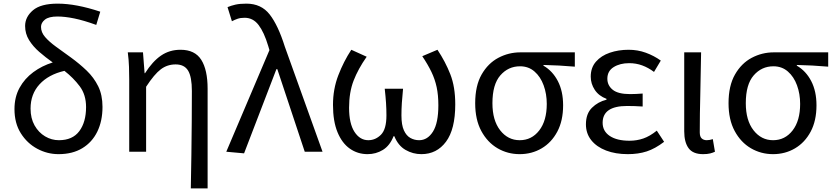

<svg xmlns="http://www.w3.org/2000/svg" viewBox="-20 -829 4558 1049"><path d="M299.8 13.2Q238.3 13.2 183.3 -16.4Q128.4 -45.9 93.8 -100.8Q59.1 -155.8 59.1 -232.9Q59.1 -298.8 86.9 -349.4Q114.7 -399.9 162.1 -434.8Q209.5 -469.7 268.1 -487.8Q229 -515.6 194.6 -545.4Q160.2 -575.2 138.7 -610.1Q117.2 -645 117.2 -687Q117.2 -736.3 159.9 -772.7Q202.6 -809.1 294.9 -809.1Q396 -809.1 527.8 -765.1L505.9 -692.9Q437 -717.8 385.5 -728.3Q334 -738.8 293.9 -738.8Q246.6 -738.8 225.3 -721.7Q204.1 -704.6 204.1 -682.1Q204.1 -652.3 226.6 -626.5Q249 -600.6 286.1 -573.7Q323.2 -546.9 367.2 -515.1Q414.1 -481 453.4 -443.4Q492.7 -405.8 516.4 -357.9Q540 -310.1 540 -245.1Q540 -168 511.7 -109.9Q483.4 -51.8 429.7 -19.3Q376 13.2 299.8 13.2ZM332 -441.9Q245.1 -421.9 196 -368.4Q147 -314.9 147 -235.8Q147 -182.6 168.9 -143.8Q190.9 -105 226.3 -84Q261.7 -63 301.8 -63Q376.5 -63 413.3 -112.5Q450.2 -162.1 450.2 -244.1Q450.2 -311.5 415.5 -357.7Q380.9 -403.8 332 -441.9Z M1022.5 200.2Q1024.4 111.3 1025.6 18.3Q1026.9 -74.7 1027.6 -164.3Q1028.3 -253.9 1028.3 -332Q1028.3 -408.7 1007.8 -442.9Q987.3 -477.1 939.5 -477.1Q894 -477.1 858.6 -450.4Q823.2 -423.8 778.3 -355V0H686V-394Q686 -426.8 684.8 -463.6Q683.6 -500.5 678.2 -543H761.2L770 -429.2H772.5Q813.5 -493.7 859.9 -525.4Q906.2 -557.1 966.3 -557.1Q1044.9 -557.1 1079.6 -502.2Q1114.3 -447.3 1114.3 -344.2V200.2Z M1313.5 8.8 1216.3 0 1452.1 -555.2 1445.3 -578.1Q1422.9 -652.8 1392.8 -692.4Q1362.8 -731.9 1316.4 -731.9Q1293.9 -731.9 1277.8 -726.3Q1261.7 -720.7 1247.1 -712.9L1223.1 -790Q1242.7 -798.3 1266.4 -803.7Q1290 -809.1 1326.2 -809.1Q1407.2 -809.1 1453.4 -750Q1499.5 -690.9 1536.1 -574.2L1742.2 0H1645L1495.1 -451.2H1490.2Z M1988.3 13.2Q1934.1 13.2 1891.4 -16.8Q1848.6 -46.9 1824 -106.7Q1799.3 -166.5 1799.3 -255.9Q1799.3 -342.3 1828.4 -417.7Q1857.4 -493.2 1899.4 -557.1L1983.4 -519Q1936.5 -452.1 1911.9 -388.4Q1887.2 -324.7 1887.2 -240.2Q1887.2 -154.3 1916.7 -108.6Q1946.3 -63 1992.2 -63Q2031.7 -63 2061.5 -93Q2091.3 -123 2091.3 -198.2Q2091.3 -232.4 2089.1 -266.4Q2086.9 -300.3 2082 -344.2H2182.1Q2177.7 -300.3 2175.5 -266.4Q2173.3 -232.4 2173.3 -198.2Q2173.3 -146 2186.8 -116.7Q2200.2 -87.4 2222.2 -75.2Q2244.1 -63 2270 -63Q2315.9 -63 2345.5 -109.9Q2375 -156.7 2375 -253.9Q2375 -309.6 2365.7 -352.8Q2356.4 -396 2337.2 -436Q2317.9 -476.1 2287.1 -522L2370.1 -557.1Q2413.6 -491.7 2440.4 -423.1Q2467.3 -354.5 2467.3 -258.8Q2467.3 -122.6 2416.7 -54.7Q2366.2 13.2 2282.2 13.2Q2235.8 13.2 2195.6 -10Q2155.3 -33.2 2134.3 -85H2130.4Q2109.9 -33.2 2072 -10Q2034.2 13.2 1988.3 13.2Z M2819.3 13.2Q2753.4 13.2 2698.2 -19Q2643.1 -51.3 2609.6 -113.3Q2576.2 -175.3 2576.2 -265.1Q2576.2 -360.4 2611.3 -421.9Q2646.5 -483.4 2702.9 -513.2Q2759.3 -543 2823.2 -543H3120.6V-464.8Q3074.7 -468.8 3034.7 -470.9Q2994.6 -473.1 2949.2 -474.1V-470.2Q2999 -441.4 3027.8 -386Q3056.6 -330.6 3056.6 -253.9Q3056.6 -169.4 3024.9 -109.9Q2993.2 -50.3 2939.5 -18.6Q2885.7 13.2 2819.3 13.2ZM2819.3 -63Q2884.8 -63 2926 -116.2Q2967.3 -169.4 2967.3 -261.2Q2967.3 -315.9 2950.2 -362.8Q2933.1 -409.7 2900.4 -438.2Q2867.7 -466.8 2821.3 -466.8Q2756.8 -466.8 2713.6 -417.2Q2670.4 -367.7 2670.4 -265.1Q2670.4 -171.4 2712.6 -117.2Q2754.9 -63 2819.3 -63Z M3410.2 13.2Q3342.8 13.2 3291.3 -6.6Q3239.7 -26.4 3210.4 -63Q3181.2 -99.6 3181.2 -149.9Q3181.2 -207.5 3214.1 -240.2Q3247.1 -272.9 3293.5 -284.2V-289.1Q3251.5 -304.7 3229.5 -338.1Q3207.5 -371.6 3207.5 -410.2Q3207.5 -459.5 3236.1 -492.2Q3264.6 -524.9 3311.8 -541Q3358.9 -557.1 3414.6 -557.1Q3463.9 -557.1 3508.3 -541Q3552.7 -524.9 3590.3 -498L3553.2 -436Q3522 -459.5 3488.5 -471.7Q3455.1 -483.9 3417.5 -483.9Q3367.2 -483.9 3332.8 -462.4Q3298.3 -440.9 3298.3 -398.9Q3298.3 -362.3 3327.6 -338.6Q3356.9 -314.9 3422.4 -314.9Q3439 -314.9 3455.1 -315.7Q3471.2 -316.4 3491.2 -317.9V-247.1Q3467.3 -248.5 3447 -249.3Q3426.8 -250 3406.2 -250Q3272.5 -250 3272.5 -158.2Q3272.5 -112.3 3311.5 -86.2Q3350.6 -60.1 3419.4 -60.1Q3459 -60.1 3494.6 -72.3Q3530.3 -84.5 3568.4 -115.2L3608.4 -54.2Q3559.1 -16.6 3513.2 -1.7Q3467.3 13.2 3410.2 13.2Z M3821.3 13.2Q3766.1 13.2 3742.2 -19.3Q3718.3 -51.8 3718.3 -111.8V-543H3810.5Q3809.1 -432.6 3806.2 -318.4Q3803.2 -204.1 3803.2 -106Q3803.2 -82.5 3813.7 -72.8Q3824.2 -63 3841.3 -63Q3856.4 -63 3874.5 -68.8L3886.2 0Q3875 5.4 3859.9 9.3Q3844.7 13.2 3821.3 13.2Z M4203.6 13.2Q4137.7 13.2 4082.5 -19Q4027.3 -51.3 3993.9 -113.3Q3960.4 -175.3 3960.4 -265.1Q3960.4 -360.4 3995.6 -421.9Q4030.8 -483.4 4087.2 -513.2Q4143.6 -543 4207.5 -543H4504.9V-464.8Q4459 -468.8 4418.9 -470.9Q4378.9 -473.1 4333.5 -474.1V-470.2Q4383.3 -441.4 4412.1 -386Q4440.9 -330.6 4440.9 -253.9Q4440.9 -169.4 4409.2 -109.9Q4377.4 -50.3 4323.7 -18.6Q4270 13.2 4203.6 13.2ZM4203.6 -63Q4269 -63 4310.3 -116.2Q4351.6 -169.4 4351.6 -261.2Q4351.6 -315.9 4334.5 -362.8Q4317.4 -409.7 4284.7 -438.2Q4252 -466.8 4205.6 -466.8Q4141.1 -466.8 4097.9 -417.2Q4054.7 -367.7 4054.7 -265.1Q4054.7 -171.4 4096.9 -117.2Q4139.2 -63 4203.6 -63Z"/></svg>

Font: Source Han Sans CN
Style: Regular
Weight: 400
Designer: Ryoko NISHIZUKA  (kana, bopomofo & ideographs); Paul D. Hunt (Latin, Greek & Cyrillic); Sandoll Communications , Soo-you
Foundry: Adobe
Version: Version 2.004;hotconv 1.0.118;makeotfexe 2.5.65603